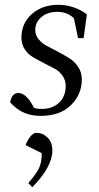

<svg xmlns="http://www.w3.org/2000/svg" viewBox="-20 -472 409 795"><path d="M22 -47.9Q28.8 -86.9 56.2 -86.9Q89.8 -86.9 121.1 -24.9Q134.3 -21 152.8 -21Q198.2 -21 225.1 -47.4Q252 -73.7 252 -116.2Q252 -140.6 238.3 -159.4Q224.6 -178.2 204.3 -188.7Q184.1 -199.2 160.4 -211.4Q136.7 -223.6 116.5 -235.4Q96.2 -247.1 82.5 -267.8Q68.8 -288.6 68.8 -315.9Q68.8 -376 112.1 -414.1Q155.3 -452.1 222.2 -452.1Q253.9 -452.1 285.9 -441.2Q317.9 -430.2 339.8 -412.1L326.2 -314H303.2L286.1 -396Q259.3 -422.9 216.8 -422.9Q177.2 -422.9 151.6 -401.4Q126 -379.9 126 -347.2Q126 -326.2 140.4 -308.8Q154.8 -291.5 176 -280.8Q197.3 -270 222.4 -256.6Q247.6 -243.2 268.8 -229.7Q290 -216.3 304.4 -193.8Q318.8 -171.4 318.8 -143.1Q318.8 -81.1 273.7 -36.6Q228.5 7.8 148.9 7.8Q110.4 7.8 80.6 -4.9Q50.8 -17.6 22 -47.9ZM85.9 128.9Q92.8 109.9 105.2 94Q117.7 78.1 130.9 78.1Q157.2 78.1 177 97.7Q196.8 117.2 196.8 150.9Q196.8 218.3 113.8 303.2L97.2 286.1Q129.4 249 141.1 225.1Q152.8 201.2 152.8 162.1Z"/></svg>

Font: Dihjauti
Style: Italic
Weight: 400
Italic angle: -9°
Designer: T. Christopher White
Version: Version 3.0.0